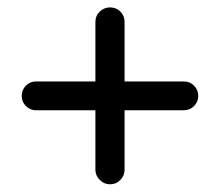

<svg xmlns="http://www.w3.org/2000/svg" viewBox="-20 -594 589 514"><path d="M235.4 -139.6V-298.8H76.2Q60.5 -298.8 49.3 -310.1Q38.1 -321.3 38.1 -336.9Q38.1 -353.5 49.3 -364.7Q60.5 -376 76.2 -376H235.4V-535.2Q235.4 -551.8 247.1 -563Q258.8 -574.2 274.4 -574.2Q291 -574.2 302.2 -563Q313.5 -551.8 313.5 -535.2V-376H471.7Q488.3 -376 499.5 -364.7Q510.7 -353.5 510.7 -336.9Q510.7 -321.3 499.5 -310.1Q488.3 -298.8 471.7 -298.8H313.5V-139.6Q313.5 -124 302.2 -112.3Q291 -100.6 274.4 -100.6Q258.8 -100.6 247.1 -112.3Q235.4 -124 235.4 -139.6Z"/></svg>

Font: KTXP_ComRound
Style: Medium
Weight: 500
Version: Version 1.01;May 16, 2022;FontCreator 13.0.0.2683 64-bit